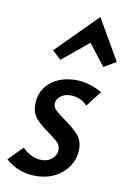

<svg xmlns="http://www.w3.org/2000/svg" viewBox="-85 -758 550 816"><g transform="rotate(10 190.0 -350.5)"><path d="M383 -531 330 -500 259 -592 145 -498 108 -533 281 -707ZM-3 -43 57 -104Q71 -88 93.5 -76.5Q116 -65 140 -65Q168 -65 186 -81.5Q204 -98 204 -121Q204 -138 191.5 -151Q179 -164 151 -184Q113 -210 93 -233.5Q73 -257 73 -293Q73 -354 116.5 -389.5Q160 -425 226 -425Q283 -425 339 -393L287 -325Q275 -340 255.5 -348.5Q236 -357 215 -357Q188 -357 171 -343Q154 -329 154 -310Q154 -295 167 -282.5Q180 -270 206 -252Q246 -224 268 -199.5Q290 -175 290 -136Q290 -124 287 -109Q275 -59 232 -26.5Q189 6 126 6Q52 6 -3 -43Z"/></g></svg>

Font: Ysabeau Infant Semibold
Style: Italic
Weight: 600
Italic angle: -12°
Designer: Christian Thalmann (Catharsis Fonts)
Version: Version 0.003